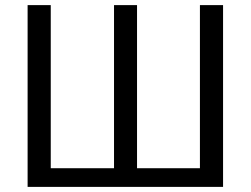

<svg xmlns="http://www.w3.org/2000/svg" viewBox="-20 -731 980 751"><path d="M852.5 0H88V-711H178.5V-73H426V-711H516V-73H762V-711H852.5Z"/></svg>

Font: Roberto Sans
Style: Regular
Weight: 400
Designer: Google (font) & Cristiano Sobral (main changes)
Version: Version 1.500; ttfautohint (v1.8.4.7-5d5b-dirty)